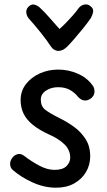

<svg xmlns="http://www.w3.org/2000/svg" viewBox="-20 -866 496 894"><path d="M409 -471Q416 -463 418 -455Q420 -447 420 -440Q420 -428 413.5 -418.5Q407 -409 397 -403.5Q387 -398 376 -398Q366 -398 358 -403Q350 -408 343 -415Q333 -430 309.5 -445Q286 -460 251 -460Q218 -460 194 -444Q170 -428 170 -402Q170 -371 190.5 -355Q211 -339 257 -316Q292 -299 324.5 -275.5Q357 -252 378.5 -218.5Q400 -185 400 -138Q400 -98 380.5 -65Q361 -32 325.5 -12Q290 8 241 8Q186 8 132 -16.5Q78 -41 40 -74Q33 -80 30 -87.5Q27 -95 27 -102Q27 -120 40 -134.5Q53 -149 70 -149Q75 -149 80.5 -147Q86 -145 93 -140Q125 -115 162.5 -95Q200 -75 234 -75Q272 -75 289.5 -92.5Q307 -110 307 -132Q307 -168 279.5 -194.5Q252 -221 208 -240Q162 -261 132.5 -285Q103 -309 89.5 -337.5Q76 -366 76 -400Q76 -442 100.5 -474Q125 -506 165 -524Q205 -542 251 -542Q298 -542 341 -523.5Q384 -505 409 -471ZM346 -828Q357 -842 374 -845Q391 -848 405 -834Q416 -824 413.5 -810Q411 -796 403 -782Q388 -760 367 -734Q346 -708 326 -685Q306 -662 293 -649Q283 -639 273 -634Q263 -629 252 -629Q242 -629 232.5 -634.5Q223 -640 216 -651Q200 -676 170.5 -713Q141 -750 114 -780Q104 -792 102.5 -807Q101 -822 111 -833Q125 -848 139.5 -844.5Q154 -841 166 -830Q187 -811 211.5 -782.5Q236 -754 257 -731Q271 -743 287 -759.5Q303 -776 319 -794Q335 -812 346 -828Z"/></svg>

Font: Playpen Sans
Style: Regular
Weight: 400
Designer: Laura Meseguer, Veronika Burian, José Scaglione, Kostas Bartsokas, Vera Evstafieva, Tom Grace, Yorlmar Campos
Foundry: TypeTogether
Version: Version 2.000